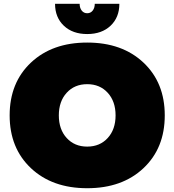

<svg xmlns="http://www.w3.org/2000/svg" viewBox="-20 -970 921 1015"><path d="M31 -360Q31 -533 143.5 -639Q256 -745 441 -745Q626 -745 738.5 -639Q851 -533 851 -360Q851 -187 738.5 -81Q626 25 441 25Q256 25 143.5 -81Q31 -187 31 -360ZM291 -360Q291 -286 332.5 -240.5Q374 -195 441 -195Q508 -195 549.5 -240.5Q591 -286 591 -360Q591 -434 549.5 -479.5Q508 -525 441 -525Q374 -525 332.5 -479.5Q291 -434 291 -360ZM481 -950H611Q611 -878 564.5 -834Q518 -790 441 -790Q364 -790 317.5 -834Q271 -878 271 -950H401Q401 -928 412 -914Q423 -900 441 -900Q459 -900 470 -914Q481 -928 481 -950Z"/></svg>

Font: Metropolitano Black
Style: Regular
Weight: 900
Designer: Fonts by Alex Slobzheninov & Chris M. Simpson / Changes by Cristiano Sobral
Foundry: Fonts by Alex Slobzheninov & Chris M. Simpson / Changes by Cristiano Sobral
Version: Version 1.00;August 30, 2020;FontCreator 13.0.0.2681 64-bit